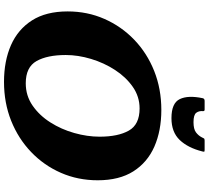

<svg xmlns="http://www.w3.org/2000/svg" viewBox="-62 -962 1041 958"><g transform="rotate(90 459.0 -483.5)"><path d="M255 -290.5Q255 -198.5 285.2 -144.8Q315.5 -91 396 -91Q458 -91 507.2 -125Q556.5 -159 591.2 -213.8Q626 -268.5 644.2 -333.2Q662.5 -398 662.5 -459.5Q662.5 -551.5 632.2 -605.2Q602 -659 521.5 -659Q462.5 -659 413.8 -625Q365 -591 329.5 -536.2Q294 -481.5 274.5 -416.8Q255 -352 255 -290.5ZM389 17.5Q285 17.5 206 -17.2Q127 -52 82.2 -122.2Q37.5 -192.5 37.5 -300Q37.5 -398.5 74.8 -483.2Q112 -568 178.5 -632Q245 -696 334.5 -731.8Q424 -767.5 529 -767.5Q632.5 -767.5 711.8 -732.8Q791 -698 835.5 -627.8Q880 -557.5 880 -450Q880 -351.5 843 -266.8Q806 -182 739.2 -118Q672.5 -54 583.2 -18.2Q494 17.5 389 17.5ZM570 -818Q495 -818 475 -859.5Q455 -901 470.5 -974Q472.5 -983.5 484 -983.5H527.5Q535.5 -983.5 535 -975.5Q533 -955.5 543.2 -941.8Q553.5 -928 590 -928Q624.5 -928 640.8 -940.2Q657 -952.5 665.5 -969Q669 -976 671 -979.8Q673 -983.5 682 -983.5H728.5Q736.5 -983.5 737.2 -981.2Q738 -979 736 -971.5Q718 -900 678.8 -859Q639.5 -818 570 -818Z"/></g></svg>

Font: Besley* Heavy
Style: Italic
Weight: 800
Italic angle: -13°
Designer: Owen Earl
Foundry: indestructible type*
Version: Version 3.000; ttfautohint (v1.8.3)